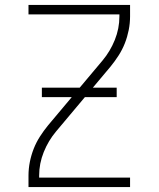

<svg xmlns="http://www.w3.org/2000/svg" viewBox="-20 -755 640 775"><path d="M95 0V-46Q95 -74 100.5 -101.5Q106 -129 116 -154.5Q126 -180 141 -203.5Q156 -227 174 -249L284 -380L394 -511Q425 -548 443.5 -594Q462 -640 462 -689V-697H95V-735H505V-689Q505 -661 499.5 -633.5Q494 -606 484 -580.5Q474 -555 459 -531.5Q444 -508 426 -486L206 -224Q175 -187 156.5 -141Q138 -95 138 -46V-38H505V0ZM149 -363V-401H451V-363Z"/></svg>

Font: Iosevka Curly XLtEx
Style: Regular
Weight: 200
Width: 7
Monospace: yes
Designer: Belleve Invis
Foundry: Belleve Invis
Version: Version 11.1.0; ttfautohint (v1.8.3)